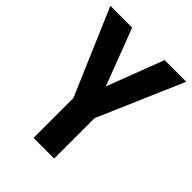

<svg xmlns="http://www.w3.org/2000/svg" viewBox="-205 -821 928 928"><g transform="rotate(45 259.5 -357.0)"><path d="M260 -423 371 -714H519L330 -276V0H189V-272L0 -714H149Z"/></g></svg>

Font: Noto Sans Thai Cond
Style: Bold
Weight: 700
Width: 3
Designer: Monotype Design Team
Foundry: Monotype Imaging Inc.
Version: Version 2.002; ttfautohint (v1.8.4.7-5d5b)